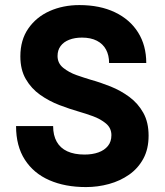

<svg xmlns="http://www.w3.org/2000/svg" viewBox="-20 -739 655 764"><path d="M43.9 -237.3Q43.9 -157.7 78.9 -103.5Q113.8 -49.3 176.3 -22Q238.8 5.4 322.3 5.4Q369.1 5.4 413.6 -6.8Q458 -19 493.7 -43.9Q529.3 -68.8 550.3 -107.4Q571.3 -146 571.3 -199.2Q571.3 -252.4 550.3 -290Q529.3 -327.6 495.1 -353Q460.9 -378.4 420.2 -394.8Q379.4 -411.1 340.3 -421.9Q315.9 -429.2 285.2 -439.9Q254.4 -450.7 231.7 -469Q209 -487.3 209 -516.1Q209 -539.6 221.2 -555.9Q233.4 -572.3 255.4 -580.8Q277.3 -589.4 306.2 -589.4Q341.3 -589.4 365.5 -576.9Q389.6 -564.5 401.9 -541.7Q414.1 -519 414.1 -488.3H562Q562 -558.1 529.5 -609.9Q497.1 -661.6 437.3 -690.2Q377.4 -718.8 295.9 -718.8Q231 -718.8 177.7 -695.1Q124.5 -671.4 92.8 -625.7Q61 -580.1 61 -514.6Q61 -461.4 82.8 -424.1Q104.5 -386.7 139.6 -361.8Q174.8 -336.9 216.1 -321Q257.3 -305.2 296.9 -293.9Q320.8 -287.1 350.3 -276.4Q379.9 -265.6 401.6 -247.6Q423.3 -229.5 423.3 -201.2Q423.3 -175.3 409.4 -158.2Q395.5 -141.1 371.6 -132.6Q347.7 -124 316.4 -124Q275.4 -124 247.6 -137Q219.7 -149.9 205.6 -175.3Q191.4 -200.7 191.4 -237.3Z"/></svg>

Font: Estedad-FD-VF Thin
Style: Regular
Weight: 100
Designer: Amin Abedi
Version: Version 5.0